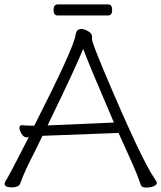

<svg xmlns="http://www.w3.org/2000/svg" viewBox="-20 -841 730 868"><path d="M468 -771H240Q222 -771 222 -796Q222 -821 241 -821H469Q487 -821 487 -796Q487 -771 468 -771ZM135 -273Q311 -619 321 -680Q324 -699 331 -704.5Q338 -710 349 -710Q360 -710 378 -700Q396 -690 396 -676V-663Q396 -649 450 -520Q617 -124 678 -35Q689 -19 689 -15Q689 -5 674.5 1Q660 7 640.5 7Q621 7 617 -4Q601 -51 583 -91Q565 -131 549 -167Q533 -203 516 -240L172 -227Q156 -193 140 -161Q91 -67 71 -11Q65 6 33 6Q1 6 1 -10Q1 -17 5 -22.5Q9 -28 13.5 -36Q18 -44 28 -62.5Q38 -81 57 -118Q76 -155 110 -221L100 -220H99Q88 -220 78 -235.5Q68 -251 68 -263Q68 -275 78 -275H80Q98 -273 117 -273ZM495 -287Q384 -545 356 -620Q322 -535 195 -274Z"/></svg>

Font: LXGW WenKai Light
Style: Regular
Weight: 300
Designer: LXGW / Fontworks Inc.
Foundry: LXGW / Fontworks Inc.
Version: Version 1.501; October 10, 2024